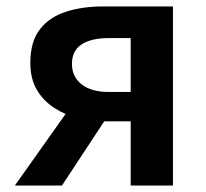

<svg xmlns="http://www.w3.org/2000/svg" viewBox="-20 -575 638 595"><path d="M385 0V-199H304Q263 -199 222 -209Q181 -219 147.5 -241Q114 -263 94 -297Q74 -331 74 -380Q74 -446 103.5 -484Q133 -522 184 -538.5Q235 -555 298 -555H516V0ZM317 -290H385V-457H317Q263 -457 233 -437.5Q203 -418 203 -377Q203 -337 233 -313.5Q263 -290 317 -290ZM26 0 216 -268 324 -231 172 0Z"/></svg>

Font: Noto Sans JP SemiBold
Style: Regular
Weight: 600
Designer: Ryoko NISHIZUKA  (kana, bopomofo & ideographs); Paul D. Hunt (Latin, Greek & Cyrillic); Sandoll Communications , Soo-you
Foundry: Adobe
Version: Version 2.004-H2;hotconv 1.0.118;makeotfexe 2.5.65603